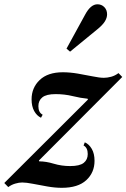

<svg xmlns="http://www.w3.org/2000/svg" viewBox="-82 -884 604 918"><path d="M-42.5 10.5 -61.5 -9 338.5 -408 337 -412Q304 -415 265.5 -424.5Q227 -434 184 -434Q140 -434 120.8 -418.8Q101.5 -403.5 101.5 -376.5Q101.5 -346 122 -335.5L114 -321Q94 -330.5 81.5 -353Q69 -375.5 69 -409Q69 -464.5 107.8 -501.5Q146.5 -538.5 218.5 -538.5Q252.5 -538.5 290.5 -532Q328.5 -525.5 361.5 -518.8Q394.5 -512 414.5 -512Q431 -512 449.5 -517Q468 -522 484.5 -534.5L502.5 -516L104 -116.5L105.5 -112.5Q138 -112.5 175.2 -101.2Q212.5 -90 253.5 -90Q299 -90 318.2 -105.2Q337.5 -120.5 337.5 -147.5Q337.5 -178 317.5 -188.5L323.5 -203.5Q343.5 -195 356.8 -172.2Q370 -149.5 370 -115Q370 -59 330.5 -22.5Q291 14 213.5 14Q180.5 14 144 7.5Q107.5 1 75.5 -5.2Q43.5 -11.5 24 -11.5Q9 -11.5 -9 -6.2Q-27 -1 -42.5 10.5ZM253 -637 236 -651.5 325 -814Q351.5 -863.5 384 -863.5Q403.5 -863.5 416.8 -850Q430 -836.5 430 -815.5Q430 -799 419.5 -781.8Q409 -764.5 383 -743.5Z"/></svg>

Font: Libre Caslon Condensed SemiBold Italic
Style: Regular
Weight: 600
Italic angle: -22.583°
Designer: Pablo Impallari, Rodrigo Fuenzalida, Katja Schimmel, Ertekin Erdin
Foundry: Pablo Impallari, Rodrigo Fuenzalida
Version: Version 2.000; ttfautohint (v1.8.4.7-5d5b);gftools[0.9.33]